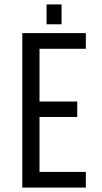

<svg xmlns="http://www.w3.org/2000/svg" viewBox="-20 -850 463 870"><path d="M259 -830H191V-740H259ZM330 -390H159V-629H369V-700H81V0H369V-71H159V-320H330Z"/></svg>

Font: Bebas Neue Regular two
Style: Regular2
Weight: 400
Designer: Ryoichi Tsunekawa & LGV (GE)
Foundry: Free Software Foundation, Inc.
Version: Version 1.003 August 13, 2016